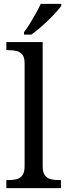

<svg xmlns="http://www.w3.org/2000/svg" viewBox="-20 -979 350 999"><path d="M13 0V-42H26Q49 -42 67.5 -47Q86 -52 97 -67.5Q108 -83 108 -114V-650Q108 -680 96.5 -694.5Q85 -709 66.5 -713.5Q48 -718 26 -718H13V-760H202V-114Q202 -83 213 -67.5Q224 -52 243 -47Q262 -42 284 -42H297V0ZM105 -812Q120 -831 136 -857Q152 -883 167 -910Q182 -937 192 -959H299V-949Q290 -936 272 -916Q254 -896 231.5 -874Q209 -852 186 -832.5Q163 -813 143 -799H105Z"/></svg>

Font: Noto Serif Telugu
Style: Regular
Weight: 400
Designer: Jelle Bosma - Monotype Design Team
Foundry: Monotype Imaging Inc.
Version: Version 2.003